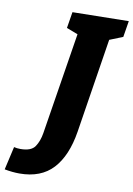

<svg xmlns="http://www.w3.org/2000/svg" viewBox="-208 -767 696 1003"><g transform="rotate(10 140.0 -265.5)"><path d="M392 -707 378 -621 308 -593 229 -92Q208 39 144.5 107.5Q81 176 -33 176Q-70 176 -112 168L-84 45Q-69 49 -50 49Q7 49 27 19.5Q47 -10 54 -54L140 -593L80 -616L94 -702Z"/></g></svg>

Font: Bitter Pro ExtraBold
Style: Italic
Weight: 800
Italic angle: -9°
Designer: Sol Matas, and Bitter project Authors
Foundry: Sol Matas
Version: Version 1.010